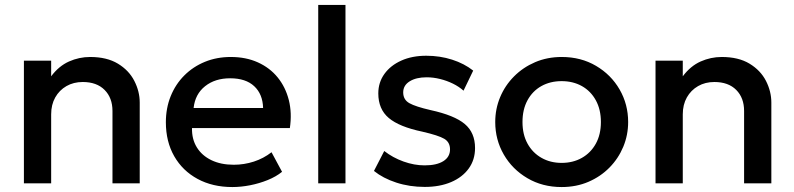

<svg xmlns="http://www.w3.org/2000/svg" viewBox="-20 -740 3205 775"><path d="M76.5 0V-495H186.5V-432Q217.5 -473.5 258.5 -491.8Q299.5 -510 343.5 -510Q411.5 -510 456 -483Q500.5 -456 522.2 -413.5Q544 -371 544 -326V0H434V-292Q434 -345 402.2 -377Q370.5 -409 314 -409Q277 -409 248.2 -392.5Q219.5 -376 203 -346.8Q186.5 -317.5 186.5 -278.5V0Z M918 15Q838 15 777.5 -17.8Q717 -50.5 683.2 -109.5Q649.5 -168.5 649.5 -246.5Q649.5 -303.5 669 -351.8Q688.5 -400 724 -435.5Q759.5 -471 807.2 -490.5Q855 -510 911.5 -510Q973 -510 1021 -488.2Q1069 -466.5 1100.8 -427.5Q1132.5 -388.5 1145.8 -336.2Q1159 -284 1150 -223H755Q754 -178.5 774.5 -145.2Q795 -112 833.2 -93.5Q871.5 -75 923.5 -75Q965.5 -75 1004.8 -87.8Q1044 -100.5 1076 -125.5L1118.5 -46.5Q1094.5 -27 1060.5 -13.2Q1026.5 0.5 989.5 7.8Q952.5 15 918 15ZM761.5 -304H1042Q1040.5 -360 1006.2 -392Q972 -424 909 -424Q848 -424 807.8 -392Q767.5 -360 761.5 -304Z M1264.5 0V-720H1374.5V0Z M1694.5 14.5Q1633 14.5 1579.5 -3Q1526 -20.5 1489.5 -50L1531 -130.5Q1565.5 -103.5 1608.8 -88Q1652 -72.5 1694 -72.5Q1742.5 -72.5 1769.5 -89.5Q1796.5 -106.5 1796.5 -137Q1796.5 -166 1773.2 -179.8Q1750 -193.5 1685 -208.5Q1591.5 -228 1549.2 -263.8Q1507 -299.5 1507 -363Q1507 -407.5 1531.8 -441.8Q1556.5 -476 1600 -495.5Q1643.5 -515 1700.5 -515Q1756 -515 1805 -499.2Q1854 -483.5 1890 -455L1851 -374Q1832.5 -390.5 1808 -402.5Q1783.5 -414.5 1756.2 -421.2Q1729 -428 1702 -428Q1660 -428 1633.8 -411.8Q1607.5 -395.5 1607.5 -367Q1607.5 -337.5 1632.5 -323.5Q1657.5 -309.5 1718.5 -295.5Q1814.5 -274.5 1856 -239.5Q1897.5 -204.5 1897.5 -142.5Q1897.5 -95 1872 -59.8Q1846.5 -24.5 1800.8 -5Q1755 14.5 1694.5 14.5Z M2247 15Q2169.5 15 2108.8 -20.8Q2048 -56.5 2013.5 -116.2Q1979 -176 1979 -247.5Q1979 -300.5 1998.8 -347.8Q2018.5 -395 2054.8 -431.5Q2091 -468 2140 -489Q2189 -510 2247.5 -510Q2325 -510 2385.8 -474.2Q2446.5 -438.5 2481 -378.8Q2515.5 -319 2515.5 -247.5Q2515.5 -195 2495.8 -147.5Q2476 -100 2440 -63.5Q2404 -27 2355 -6Q2306 15 2247 15ZM2247 -82.5Q2293 -82.5 2328.8 -102.8Q2364.5 -123 2385 -160Q2405.5 -197 2405.5 -247.5Q2405.5 -298 2385 -335.2Q2364.5 -372.5 2328.8 -392.5Q2293 -412.5 2247 -412.5Q2201 -412.5 2165.2 -392.5Q2129.5 -372.5 2109.2 -335.2Q2089 -298 2089 -247.5Q2089 -197 2109.5 -160Q2130 -123 2165.8 -102.8Q2201.5 -82.5 2247 -82.5Z M2626 0V-495H2736V-432Q2767 -473.5 2808 -491.8Q2849 -510 2893 -510Q2961 -510 3005.5 -483Q3050 -456 3071.8 -413.5Q3093.5 -371 3093.5 -326V0H2983.5V-292Q2983.5 -345 2951.8 -377Q2920 -409 2863.5 -409Q2826.5 -409 2797.8 -392.5Q2769 -376 2752.5 -346.8Q2736 -317.5 2736 -278.5V0Z"/></svg>

Font: Geologica Thin Roman
Style: Regular
Weight: 400
Version: Version 1.010;gftools[0.9.28]